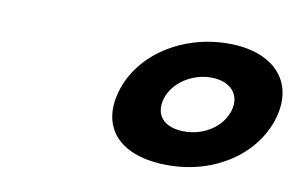

<svg xmlns="http://www.w3.org/2000/svg" viewBox="-47 -919 771 495"><g transform="rotate(10 338.5 -672.0)"><path d="M258.9 -671C229.9 -574 285.9 -504 416.1 -504C539.6 -504 640.5 -574 669.5 -671C699.1 -770 636.1 -840 516.6 -840C394.4 -840 288.5 -770 258.9 -671ZM375.9 -671C389.1 -715 437.6 -746 487.2 -746C536.9 -746 566.7 -715 553.5 -671C540.6 -628 494.7 -597 442.7 -597C388.2 -597 363 -628 375.9 -671Z"/></g></svg>

Font: Hussar
Style: BdSuprExtOblThree
Weight: 700
Foundry: Cannot Into Space Fonts
Version: Version 2.00